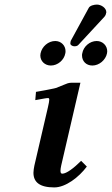

<svg xmlns="http://www.w3.org/2000/svg" viewBox="-20 -806 488 838"><path d="M157 -573C157 -570 156 -567 156 -564C156 -539 176 -520 202 -520C232 -520 260 -544 265 -573C266 -576 266 -580 266 -583C266 -607 247 -627 221 -627C191 -627 163 -603 157 -573ZM339 -573C338 -570 338 -567 338 -564C338 -539 356 -520 383 -520C413 -520 441 -544 447 -573C447 -576 448 -579 448 -582C448 -607 428 -627 402 -627C372 -627 344 -603 339 -573ZM403 -786C392 -786 372 -782 367 -771L289 -628C288 -626 287 -619 287 -616C287 -609 297 -604 304 -604C308 -604 317 -604 322 -610L435 -732C440 -737 443 -745 443 -749C444 -750 444 -752 444 -753C444 -771 422 -786 403 -786ZM331 -445H294C279 -445 271 -441 259 -436C249 -432 235 -426 224 -422C200 -416 155 -408 137 -405L134 -369C170 -375 180 -378 190 -378C193 -378 195 -376 195 -371C195 -365 193 -354 189 -337L130 -83C128 -72 126 -62 126 -52C126 -11 153 12 217 12C266 12 324 -32 359 -79L334 -104C302 -72 270 -48 252 -48C246 -48 244 -52 244 -61C244 -66 245 -74 247 -83Z"/></svg>

Font: Linux Libertine O
Style: Bold Italic
Weight: 700
Italic angle: -11.5°
Designer: Philipp H. Poll
Foundry: Philipp H. Poll
Version: Version 4.1.0